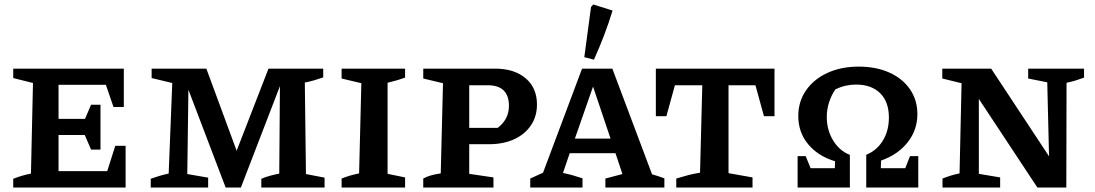

<svg xmlns="http://www.w3.org/2000/svg" viewBox="-20 -836 4881 856"><path d="M494 -186H540V0H39V-39Q80 -55 118 -62L127 -466L39 -488V-530H532V-359H486L452 -458H241V-306H359L386 -369H428V-169H386L358 -234H241V-73H458Z M1344 -60 1427 -44V0H1145V-39Q1164 -47 1184 -52.5Q1204 -58 1225 -62L1228 -452L1054 0H986L820 -436L815 -60L908 -44V0H652V-39Q672 -46 691.5 -52Q711 -58 732 -62L748 -466L656 -488V-530H900L1035 -164L1177 -530H1421V-491Q1404 -485 1382.5 -478.5Q1361 -472 1339 -468Z M1503 0V-40Q1537 -54 1581 -63L1591 -465L1503 -486V-530H1786V-490Q1770 -484 1753 -479Q1736 -474 1708 -467V-61L1786 -45V0Z M2187 -530Q2273 -530 2323.5 -487Q2374 -444 2374 -370Q2374 -317 2347 -277Q2320 -237 2272 -215Q2224 -193 2159 -193H2072V-61L2180 -45V0H1867V-40Q1881 -48 1899.5 -53.5Q1918 -59 1945 -63L1955 -465L1867 -486V-530ZM2154 -456H2072V-266H2199Q2249 -304 2249 -364Q2249 -456 2154 -456Z M2887 -59Q2901 -55 2911.5 -51.5Q2922 -48 2942 -41V0H2679V-40L2755 -60L2724 -153H2520L2490 -65Q2514 -60 2535 -54Q2556 -48 2577 -41V0H2344V-40L2401 -66L2575 -530H2710ZM2543 -218H2702L2624 -450ZM2628 -570 2585 -581 2615 -805 2625 -816 2711 -789Q2694 -733 2673 -678Q2652 -623 2628 -570Z M3433 -530V-318H3386L3348 -456H3228V-64L3335 -45V0H2995V-40Q3021 -48 3047.5 -55Q3074 -62 3101 -66L3111 -456H2989L2951 -318H2904V-530Z M3536 0V-140H3572L3594 -86H3702L3703 -117Q3627 -140 3583 -193Q3539 -246 3539 -319Q3539 -383 3573.5 -433Q3608 -483 3669 -511Q3730 -539 3808 -539Q3886 -539 3945 -512.5Q4004 -486 4037 -438Q4070 -390 4070 -327Q4070 -257 4027 -202Q3984 -147 3908 -120L3907 -86H4016L4037 -140H4074V0H3842V-146Q3889 -165 3916 -209Q3943 -253 3943 -312Q3943 -382 3904 -420.5Q3865 -459 3796 -459Q3749 -459 3705 -438Q3687 -413 3676.5 -380.5Q3666 -348 3666 -315Q3666 -257 3694 -210.5Q3722 -164 3768 -146H3769V0Z M4564 -530H4813V-490Q4791 -482 4775 -477Q4759 -472 4735 -467L4734 0H4605L4344 -395V-61L4439 -45V0H4182V-40Q4219 -55 4258 -63L4267 -465L4181 -486V-530H4399L4657 -139L4649 -469L4564 -486Z"/></svg>

Font: Piazzolla SC SemiBold
Style: Regular
Weight: 600
Designer: Juan Pablo del Peral
Foundry: Huerta Tipografica
Version: Version 1.330